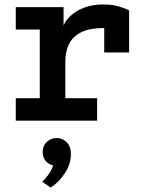

<svg xmlns="http://www.w3.org/2000/svg" viewBox="-20 -543 656 864"><path d="M51 0V-101H159V-410H51V-511H266V-398L260 -413Q269.5 -444.5 295.2 -469.5Q321 -494.5 359.2 -508.8Q397.5 -523 444 -523Q482.5 -523 512 -514.8Q541.5 -506.5 561 -496V-307H449V-462L498 -412Q483 -414.5 470.2 -415.8Q457.5 -417 449 -417Q386 -417 347.5 -398.8Q309 -380.5 291.5 -346.5Q274 -312.5 274 -266V-101H417V0ZM208 301 170 275Q180.5 266 196.8 244.2Q213 222.5 219 201Q198 196.5 185 180.8Q172 165 172 141Q172 112.5 191.2 95.2Q210.5 78 235 78Q260.5 78 279.8 96.8Q299 115.5 299 150Q299 195 272.2 236Q245.5 277 208 301Z"/></svg>

Font: Overpass Mono Light
Style: Regular
Weight: 300
Monospace: yes
Designer: Delve Withrington, Dave Bailey
Foundry: Delve Fonts LLC
Version: Version 4.000